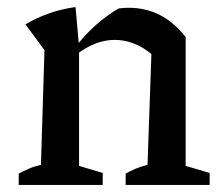

<svg xmlns="http://www.w3.org/2000/svg" viewBox="-20 -524 636 544"><path d="M33 0V-32Q46 -39 60.5 -45.5Q75 -52 96 -57L106 -382L52 -455Q119 -494 194 -504L204 -392V-54L271 -34V0ZM336 0V-32Q348 -39 363 -45.5Q378 -52 398 -57L409 -371L506 -419V-54L574 -34V0ZM197 -370 194 -391Q221 -426 251.5 -453Q282 -480 316 -500Q323 -501 330.5 -501.5Q338 -502 344 -502Q393 -502 433 -481.5Q473 -461 506 -419L409 -371Q360 -411 305 -411Q251 -411 197 -370Z"/></svg>

Font: Piazzolla Thin SemiBold
Style: Regular
Weight: 600
Version: Version 2.005